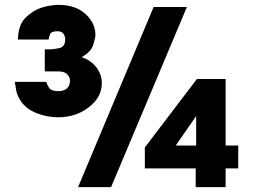

<svg xmlns="http://www.w3.org/2000/svg" viewBox="-20 -769 1040 789"><path d="M786.1 -292Q786.1 -261.7 786.1 -170.9Q764.6 -170.9 702.1 -170.9Q722.7 -201.2 786.1 -292ZM748 -740.2Q713.9 -740.2 611.3 -740.2Q533.2 -554.7 300.8 0Q335 0 436.5 0Q514.6 -184.6 748 -740.2ZM907.2 -444.3Q877.9 -444.3 789.1 -444.3Q735.4 -374 575.2 -163.1Q575.2 -141.6 575.2 -77.1Q627 -77.1 784.2 -77.1Q784.2 -57.6 784.2 0Q814.5 0 907.2 0Q907.2 -19.5 907.2 -77.1Q919.9 -77.1 959 -77.1Q959 -100.6 959 -170.9Q946.3 -170.9 907.2 -170.9Q907.2 -239.3 907.2 -444.3ZM41 -432.6Q43 -418 46.9 -395.5Q51.8 -372.1 69.3 -348.6Q91.8 -318.4 133.8 -302.7Q175.8 -287.1 218.8 -287.1Q292 -287.1 344.7 -328.1Q398.4 -369.1 398.4 -427.7Q398.4 -462.9 376 -492.2Q353.5 -521.5 315.4 -534.2Q354.5 -555.7 363.3 -585Q372.1 -613.3 372.1 -626Q372.1 -672.9 332 -710.9Q291 -749 219.7 -749Q206.1 -749 187.5 -746.1Q169.9 -744.1 150.4 -737.3Q114.3 -725.6 84 -695.3Q54.7 -665 53.7 -606.4Q95.7 -606.4 179.7 -606.4Q180.7 -615.2 185.5 -627.9Q190.4 -640.6 215.8 -640.6Q234.4 -640.6 241.2 -629.9Q248 -618.2 248 -608.4Q248 -576.2 223.6 -571.3Q199.2 -566.4 188.5 -566.4Q179.7 -566.4 164.1 -566.4Q164.1 -543.9 164.1 -475.6Q177.7 -475.6 218.8 -475.6Q246.1 -475.6 256.8 -462.9Q267.6 -451.2 267.6 -438.5Q267.6 -418 255.9 -406.2Q243.2 -394.5 219.7 -394.5Q190.4 -394.5 181.6 -408.2Q172.9 -421.9 169.9 -432.6Q127 -432.6 41 -432.6Z"/></svg>

Font: Avakin
Style: Bold
Weight: 700
Designer: Herb Lubalin, Tom Carnase, Ed Benguiat, Adobe Type Staff
Version: Version 1.0